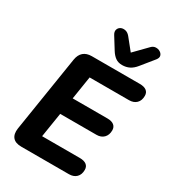

<svg xmlns="http://www.w3.org/2000/svg" viewBox="-223 -1070 1073 1191"><g transform="rotate(30 313.5 -475.0)"><path d="M121 0Q78 0 59 -22.5Q40 -45 46 -87L132 -630Q138 -667 160 -686Q182 -705 219 -705H563Q594 -705 610.5 -692.5Q627 -680 627 -656Q627 -622 607.5 -603Q588 -584 555 -584H273L247 -419H496Q527 -419 543 -406Q559 -393 559 -370Q559 -336 539.5 -316.5Q520 -297 488 -297H228L200 -121H470Q501 -121 517.5 -108.5Q534 -96 534 -72Q534 -38 514.5 -19Q495 0 462 0ZM408 -751Q380 -751 360.5 -765Q341 -779 325 -805L274 -887Q262 -906 266.5 -921.5Q271 -937 285 -944.5Q299 -952 317.5 -948.5Q336 -945 351 -927L417 -845L504 -934Q518 -949 535.5 -950Q553 -951 567 -942.5Q581 -934 585 -920Q589 -906 576 -889L503 -799Q483 -774 460 -762.5Q437 -751 408 -751Z"/></g></svg>

Font: Nunito ExtraLight ExtraBold
Style: Italic
Weight: 800
Italic angle: -9°
Version: Version 3.602